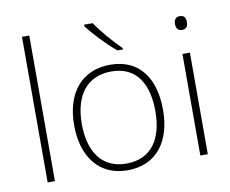

<svg xmlns="http://www.w3.org/2000/svg" viewBox="-83 -871 1181 987"><g transform="rotate(-10 507.5 -378.0)"><path d="M128 0V-760H90V0Z M460 -766H415V-758C447 -715 510 -648 561 -606H590V-613C548 -653 488 -723 460 -766ZM739 -265C739 -423 668 -540 511 -540C363 -540 275 -435 275 -265C275 -104 356 10 506 10C662 10 739 -105 739 -265ZM315 -265C315 -415 384 -505 511 -505C646 -505 699 -401 699 -265C699 -124 640 -25 506 -25C377 -25 315 -122 315 -265Z M906 -724C885 -724 876 -709 876 -688C876 -667 885 -652 906 -652C931 -652 938 -667 938 -688C938 -709 931 -724 906 -724ZM926 -530H887V0H926Z"/></g></svg>

Font: Noto Sans Myanmar ExtraLight
Style: Regular
Weight: 200
Designer: Monotype Design Team
Foundry: Monotype Imaging Inc.
Version: Version 2.107